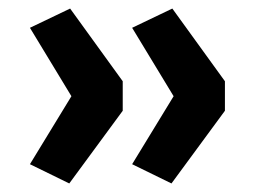

<svg xmlns="http://www.w3.org/2000/svg" viewBox="-20 -495 602 449"><path d="M142 -66 50 -111 147 -270 50 -430 144 -475 267 -305V-236ZM381 -66 289 -111 386 -270 289 -430 383 -475 506 -305V-236Z"/></svg>

Font: Nunito Sans 7pt SemiExpanded
Style: Bold
Weight: 700
Width: 6
Designer: Vernon Adams
Foundry: Vernon Adams
Version: Version 3.101;gftools[0.9.27]